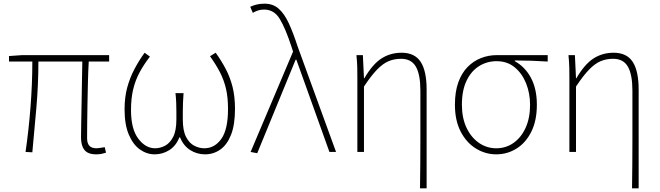

<svg xmlns="http://www.w3.org/2000/svg" viewBox="-20 -827 3591 1045"><path d="M503 13Q475 13 457 3.5Q439 -6 430 -27Q421 -48 421 -81Q421 -108 422 -156Q423 -204 424 -262.5Q425 -321 426 -381Q427 -441 428 -492H189Q189 -368 178 -241Q167 -114 156 2L119 0Q136 -116 146 -243.5Q156 -371 156 -492H29V-522L101 -527H574V-492H463Q460 -439 458.5 -378Q457 -317 456 -257.5Q455 -198 454.5 -150Q454 -102 454 -75Q454 -47 466.5 -33.5Q479 -20 505 -20Q516 -20 550 -26L557 4Q545 8 532.5 10.5Q520 13 503 13Z M822 13Q779 13 741.5 -13.5Q704 -40 681 -94.5Q658 -149 658 -232Q658 -298 672.5 -351Q687 -404 711.5 -450.5Q736 -497 767 -540L796 -519Q763 -476 740 -433.5Q717 -391 705 -341.5Q693 -292 693 -228Q693 -125 732.5 -72.5Q772 -20 824 -20Q852 -20 878.5 -34Q905 -48 922.5 -82Q940 -116 940 -177Q940 -197 940 -220Q940 -243 939 -268.5Q938 -294 935 -320H979Q977 -294 976 -268.5Q975 -243 975 -220Q975 -197 975 -177Q975 -116 992.5 -82Q1010 -48 1037 -34Q1064 -20 1092 -20Q1148 -20 1184.5 -71Q1221 -122 1221 -234Q1221 -297 1210 -344Q1199 -391 1177.5 -433Q1156 -475 1123 -521L1154 -540Q1186 -495 1209.5 -450Q1233 -405 1246 -353Q1259 -301 1259 -234Q1259 -148 1237.5 -93.5Q1216 -39 1179 -13Q1142 13 1096 13Q1052 13 1015.5 -10Q979 -33 960 -79H956Q938 -33 901.5 -10Q865 13 822 13Z M1380 7 1344 0 1575 -546 1566 -574Q1534 -672 1503 -723.5Q1472 -775 1417 -775Q1398 -775 1382.5 -769.5Q1367 -764 1356 -757L1342 -790Q1356 -797 1375.5 -802Q1395 -807 1420 -807Q1466 -807 1497 -779.5Q1528 -752 1552 -700Q1576 -648 1600 -574L1809 0H1773L1593 -502H1589Z M2266 198Q2267 132 2267.5 65Q2268 -2 2268 -68.5Q2268 -135 2268 -201.5Q2268 -268 2268 -334Q2268 -421 2243.5 -464Q2219 -507 2163 -507Q2126 -507 2095 -494Q2064 -481 2032 -448Q2000 -415 1961 -356V0H1925V-396Q1925 -428 1924.5 -457.5Q1924 -487 1920 -527H1955L1961 -401H1963Q2008 -478 2056.5 -509Q2105 -540 2166 -540Q2237 -540 2269.5 -490.5Q2302 -441 2302 -339V198Z M2681 13Q2622 13 2570.5 -18.5Q2519 -50 2487.5 -110.5Q2456 -171 2456 -257Q2456 -328 2474.5 -379Q2493 -430 2525 -462.5Q2557 -495 2598 -511Q2639 -527 2684 -527H2961V-492Q2915 -495 2871.5 -496.5Q2828 -498 2782 -498V-494Q2838 -463 2870 -403Q2902 -343 2902 -257Q2902 -171 2872 -110.5Q2842 -50 2791.5 -18.5Q2741 13 2681 13ZM2681 -20Q2734 -20 2775.5 -49.5Q2817 -79 2841 -132Q2865 -185 2865 -257Q2865 -319 2843.5 -373Q2822 -427 2781.5 -460.5Q2741 -494 2683 -494Q2631 -494 2588 -467.5Q2545 -441 2519.5 -388Q2494 -335 2494 -257Q2494 -185 2519 -132Q2544 -79 2586.5 -49.5Q2629 -20 2681 -20Z M3420 198Q3421 132 3421.5 65Q3422 -2 3422 -68.5Q3422 -135 3422 -201.5Q3422 -268 3422 -334Q3422 -421 3397.5 -464Q3373 -507 3317 -507Q3280 -507 3249 -494Q3218 -481 3186 -448Q3154 -415 3115 -356V0H3079V-396Q3079 -428 3078.5 -457.5Q3078 -487 3074 -527H3109L3115 -401H3117Q3162 -478 3210.5 -509Q3259 -540 3320 -540Q3391 -540 3423.5 -490.5Q3456 -441 3456 -339V198Z"/></svg>

Font: Noto Sans SC Thin
Style: Regular
Weight: 100
Designer: Ryoko NISHIZUKA 西塚涼子 (kana, bopomofo & ideographs); Paul D. Hunt (Latin, Greek & Cyrillic); Sandoll Communications 산돌커뮤니
Foundry: Adobe
Version: Version 2.004-H2;hotconv 1.0.118;makeotfexe 2.5.65603